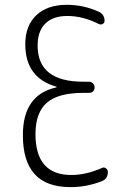

<svg xmlns="http://www.w3.org/2000/svg" viewBox="-20 -760 540 790"><path d="M211.9 -400.4Q212.9 -400.4 212.9 -402.3Q212.9 -403.3 211.9 -403.3Q84 -439.5 84 -578.1Q84 -654.3 129.4 -697.3Q174.8 -740.2 254.9 -740.2Q324.2 -740.2 385.7 -711.9Q410.2 -701.2 410.2 -673.8Q410.2 -666 402.8 -661.6Q395.5 -657.2 386.7 -661.1Q321.3 -694.3 256.8 -694.3Q198.2 -694.3 166.5 -663.1Q134.8 -631.8 134.8 -572.3Q134.8 -423.8 322.3 -423.8H345.7Q355.5 -423.8 362.3 -417Q369.1 -410.2 369.1 -399.9Q369.1 -389.6 362.8 -383.8Q356.4 -377.9 345.7 -377.9H322.3Q219.7 -377.9 172.9 -337.4Q126 -296.9 126 -208Q126 -40 273.4 -40Q334 -40 400.4 -69.3Q408.2 -73.2 416 -67.4Q423.8 -61.5 423.8 -52.7Q423.8 -24.4 399.4 -14.6Q334 10.7 268.6 9.8Q73.2 9.8 74.2 -205.1Q74.2 -370.1 211.9 -400.4Z"/></svg>

Font: Rounded-X Mgen+ 1m light
Style: Regular
Weight: 200
Designer: [Source Han Sans]
Ryoko NISHIZUKA  (kana & ideographs); Paul D. Hunt (Latin, Greek & Cyrillic); Wenlong ZHANG  (bopomofo
Version: Version 1.059.20150602